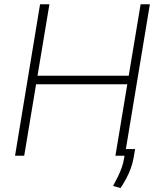

<svg xmlns="http://www.w3.org/2000/svg" viewBox="-20 -748 774 922"><path d="M52.2 0 172.4 -727.5H217.3L160.2 -384.3H598.1L655.3 -727.5H699.7L579.1 0H534.2L591.3 -343.3H153.3L96.2 0ZM628.9 -32.2 621.1 12.2Q616.7 36.6 607.9 60.8Q599.1 85 586.7 108.4Q574.2 131.8 559.1 154.8L522.9 145Q535.6 121.6 546.4 99.9Q557.1 78.1 564.7 56.6Q572.3 35.2 575.7 12.7L583.5 -32.2Z"/></svg>

Font: Inter Tight ExtraLight
Style: Italic
Weight: 250
Italic angle: -9.39999°
Designer: Rasmus Andersson
Foundry: rsms
Version: Version 3.004